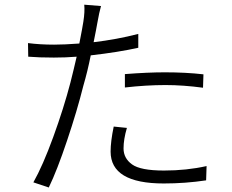

<svg xmlns="http://www.w3.org/2000/svg" viewBox="-20 -791 1017 840"><path d="M421.9 -764.6Q414.1 -737.3 406.2 -692.4Q406.2 -690.4 399.9 -658.2Q393.6 -626 389.6 -606.4Q490.2 -618.2 585 -642.6V-582Q497.1 -562.5 377 -548.8Q363.3 -479.5 344.7 -416Q317.4 -306.6 273.4 -175.8Q229.5 -44.9 193.4 29.3L126 6.8Q167 -65.4 212.9 -191.4Q258.8 -317.4 288.1 -429.7Q302.7 -487.3 315.4 -543Q267.6 -539.1 215.8 -539.1Q151.4 -539.1 103.5 -543L102.5 -602.5Q154.3 -595.7 216.8 -595.7Q260.7 -595.7 327.1 -600.6Q341.8 -675.8 344.7 -696.3Q351.6 -740.2 348.6 -770.5ZM463.9 -127.9Q463.9 -171.9 477.5 -237.3L535.2 -231.4Q520.5 -181.6 520.5 -141.6Q520.5 -98.6 557.6 -71.8Q594.7 -44.9 697.3 -44.9Q796.9 -44.9 883.8 -64.5L881.8 -2Q791 11.7 696.3 11.7Q463.9 11.7 463.9 -127.9ZM526.4 -408.2V-466.8Q626 -474.6 701.2 -474.6Q793 -474.6 870.1 -465.8L868.2 -407.2Q781.2 -418.9 704.1 -418.9Q620.1 -418.9 526.4 -408.2Z"/></svg>

Font: Min Sans Light
Style: Regular
Weight: 300
Designer: Jinseong-Kim, NotoSansCJK, Nunito
Foundry: Jinseong-Kim
Version: Version 1.400;Glyphs 3.1.2 (3151)